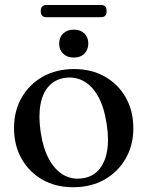

<svg xmlns="http://www.w3.org/2000/svg" viewBox="-20 -756 604 787"><path d="M284 -473Q355 -473 409.8 -442Q464.5 -411 495.5 -356.2Q526.5 -301.5 526.5 -230Q526.5 -160.5 495 -105.8Q463.5 -51 408 -19.8Q352.5 11.5 280 11.5Q208.5 11.5 154 -19.5Q99.5 -50.5 68.5 -105.2Q37.5 -160 37.5 -231Q37.5 -301.5 68.8 -356Q100 -410.5 155.5 -441.8Q211 -473 284 -473ZM316.5 -25Q357.5 -30 383.5 -58.2Q409.5 -86.5 418.5 -134.8Q427.5 -183 417 -249Q407 -315.5 383 -359.2Q359 -403 324.2 -422.8Q289.5 -442.5 247.5 -437Q206.5 -431.5 180.5 -403.2Q154.5 -375 145.8 -326.8Q137 -278.5 147 -212.5Q157 -146.5 181.2 -102.8Q205.5 -59 240.2 -39Q275 -19 316.5 -25ZM282.5 -520Q255.5 -520 239 -536Q222.5 -552 222.5 -577.5Q222.5 -603 239 -618.8Q255.5 -634.5 282.5 -634.5Q310 -634.5 326 -618.8Q342 -603 342 -577.5Q342 -552.5 326 -536.2Q310 -520 282.5 -520ZM147 -710.5Q147 -723.5 153 -729.5Q159 -735.5 170 -735.5H394.5Q405.5 -735.5 411.2 -729.8Q417 -724 417 -710.5Q417 -697.5 411.2 -691.5Q405.5 -685.5 394.5 -685.5H170Q159 -685.5 153 -691.5Q147 -697.5 147 -710.5Z"/></svg>

Font: Fraunces 48pt
Style: Regular
Weight: 400
Version: Version 1.000;[b76b70a41]